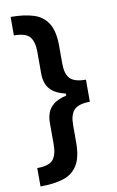

<svg xmlns="http://www.w3.org/2000/svg" viewBox="-99 -824 615 1013"><g transform="rotate(-10 208.5 -318.0)"><path d="M33.2 136.2V37.6Q96.2 37.6 118.2 11.5Q140.1 -14.6 140.1 -70.3V-186.5Q140.1 -213.4 148.7 -238.3Q157.2 -263.2 180.9 -282.5Q204.6 -301.8 250 -312.5V-323.2Q204.6 -334 180.9 -353Q157.2 -372.1 148.7 -396.7Q140.1 -421.4 140.1 -448.7V-565.4Q140.1 -620.6 118.2 -646.7Q96.2 -672.9 33.2 -672.9V-772Q104.5 -772 155 -756.3Q205.6 -740.7 232.2 -698.2Q258.8 -655.8 258.8 -575.7V-481.9Q258.8 -426.3 282.7 -401.6Q306.6 -377 367.2 -377V-258.8Q306.6 -258.3 282.7 -233.6Q258.8 -209 258.8 -152.8V-60.1Q258.8 20 232.2 62.5Q205.6 105 155 120.6Q104.5 136.2 33.2 136.2Z"/></g></svg>

Font: Inter Tight SemiBold
Style: Regular
Weight: 600
Designer: Rasmus Andersson
Foundry: rsms
Version: Version 3.004; ttfautohint (v1.8.4.7-5d5b)